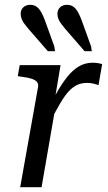

<svg xmlns="http://www.w3.org/2000/svg" viewBox="-20 -779 450 799"><path d="M64 0H153L216 -364L208 -365L232 -508H62L54 -462L68 -460Q93 -457 109.5 -452Q126 -447 133.5 -438.5Q141 -430 138 -415ZM405 -512Q400 -514 389.5 -516Q379 -518 366 -518Q334 -518 308 -502.5Q282 -487 259 -458Q236 -429 213 -387.5Q190 -346 165 -293L188 -270Q212 -318 231 -350Q250 -382 267 -400Q284 -418 302 -426Q320 -434 342 -434Q358 -434 369 -431Q380 -428 390 -425ZM320 -694 359 -586 362 -566H332L253 -657Q242 -670 234.5 -680Q227 -690 223 -700.5Q219 -711 219 -722Q219 -738 230 -748.5Q241 -759 259 -759Q280 -759 293.5 -744Q307 -729 320 -694ZM167 -694 206 -586 209 -566H179L100 -657Q89 -670 81.5 -680Q74 -690 70 -700.5Q66 -711 66 -722Q66 -738 77 -748.5Q88 -759 106 -759Q127 -759 140.5 -744Q154 -729 167 -694Z"/></svg>

Font: Roboto Serif 20pt
Style: Italic
Weight: 400
Italic angle: -10°
Designer: Greg Gazdowicz
Foundry: Commercial Type
Version: Version 1.008